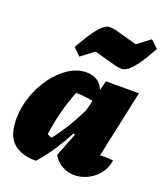

<svg xmlns="http://www.w3.org/2000/svg" viewBox="-146 -872 838 977"><g transform="rotate(20 272.5 -383.5)"><path d="M164 7Q82 7 39.5 -32.5Q-3 -72 -3 -159Q-3 -223 18.5 -284.5Q40 -346 76.5 -395.5Q113 -445 158.5 -474.5Q204 -504 252 -504Q323 -504 347 -443L360 -495H539L461 -131Q497 -133 532 -129Q526 -86 501 -55Q476 -24 441.5 -7.5Q407 9 371 9Q337 9 306 -7.5Q275 -24 255 -58L305 -186L296 -189Q270 -139 237.5 -89.5Q205 -40 164 7ZM174 -141Q186 -134 198 -130Q233 -175 262.5 -223.5Q292 -272 317 -325L330 -378Q287 -387 238 -388Q191 -269 174 -141ZM190 -567 151 -605Q185 -665 208.5 -698Q232 -731 249.5 -745.5Q267 -760 283 -761Q299 -762 318 -757L438 -724L507 -776L548 -738Q513 -675 488.5 -641.5Q464 -608 446 -595Q428 -582 412.5 -582Q397 -582 380 -586L259 -619Z"/></g></svg>

Font: Piazzolla Black
Style: Italic
Weight: 900
Italic angle: -11.3°
Designer: Juan Pablo del Peral
Foundry: Huerta Tipografica
Version: Version 1.330